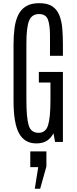

<svg xmlns="http://www.w3.org/2000/svg" viewBox="-20 -890 481 1204"><path d="M207.5 9.3Q134.8 9.3 99.9 -53Q64.9 -115.2 64.9 -258.8V-610.4Q64.9 -666 71 -713.1Q77.1 -760.3 94 -795.4Q110.8 -830.6 142.6 -850.3Q174.3 -870.1 226.1 -870.1Q277.8 -870.1 307.4 -850.6Q336.9 -831.1 351.6 -795.7Q366.2 -760.3 370.4 -713.1Q374.5 -666 374.5 -610.4V-540H293.5V-667Q293.5 -732.9 280.5 -767.3Q267.6 -801.8 224.6 -801.8Q179.7 -801.8 162.6 -760.5Q145.5 -719.2 145.5 -617.2V-263.7Q145.5 -152.3 159.7 -104.7Q173.8 -57.1 221.7 -57.1Q266.6 -57.1 281.5 -104.7Q296.4 -152.3 296.4 -263.2V-372.6H223.6V-439H374.5V0H325.2L315.4 -54.2Q299.3 -23.4 273.7 -7.1Q248 9.3 207.5 9.3ZM198.2 293.5 219.7 158.2H169.9V59.6H271V153.8L231.9 293.5Z"/></svg>

Font: Antonio ExtraLight
Style: Regular
Weight: 250
Designer: Vernon Adams
Foundry: Vernon Adams
Version: Version 1.002